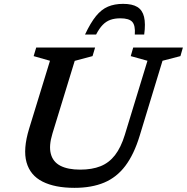

<svg xmlns="http://www.w3.org/2000/svg" viewBox="-20 -938 944 970"><path d="M245 -263.5Q226 -201.5 236.8 -160.8Q247.5 -120 285.2 -100.5Q323 -81 385 -81Q444.5 -81 487.8 -98.2Q531 -115.5 561 -154.2Q591 -193 610.5 -256.5L725 -631L640.5 -654.5L653 -698H904L891.5 -654.5L801 -631L685.5 -251.5Q657 -158 613.2 -100Q569.5 -42 506.2 -15.5Q443 11 356 11Q257.5 11 195 -20.5Q132.5 -52 114 -118Q95.5 -184 127 -287.5L232.5 -631L150 -654.5L163 -698H460.5L447.5 -654.5L357.5 -630.5ZM588 -845.5Q559.5 -845.5 537.8 -837.8Q516 -830 498.8 -812.2Q481.5 -794.5 465.5 -763.5H409.5Q437.5 -823 465 -856.8Q492.5 -890.5 525.5 -904.5Q558.5 -918.5 602 -918.5Q648 -918.5 673.8 -902.8Q699.5 -887 707.8 -852.8Q716 -818.5 708.5 -763.5H661Q664.5 -809.5 648.2 -827.5Q632 -845.5 588 -845.5Z"/></svg>

Font: Newsreader 9pt Medium
Style: Italic
Weight: 500
Italic angle: -17°
Designer: Hugues Gentile
Foundry: Production Type
Version: Version 1.003